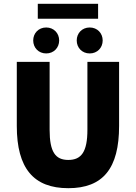

<svg xmlns="http://www.w3.org/2000/svg" viewBox="-20 -974 712 1006"><path d="M338 12C520 12 604 -92 604 -314V-650H438V-294C438 -178 406 -136 338 -136C270 -136 240 -178 240 -294V-650H68V-314C68 -92 156 12 338 12ZM222 -694C262 -694 290 -724 290 -762C290 -800 262 -830 222 -830C182 -830 154 -800 154 -762C154 -724 182 -694 222 -694ZM178 -876H494V-954H178ZM450 -694C490 -694 518 -724 518 -762C518 -800 490 -830 450 -830C410 -830 382 -800 382 -762C382 -724 410 -694 450 -694Z"/></svg>

Font: Source Sans Pro Black
Style: Regular
Weight: 900
Designer: Paul D. Hunt
Foundry: Adobe Systems Incorporated
Version: Version 3.006;hotconv 1.0.111;makeotfexe 2.5.65597